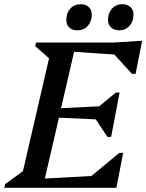

<svg xmlns="http://www.w3.org/2000/svg" viewBox="-46 -892 695 912"><path d="M-26 0 -21 -18 63 -79 187 -615 121 -673 125 -690H496L617 -698H629L598 -541H581L497 -633L306 -646L244 -378L425 -387L504 -452H522L482 -242H464L409 -325L234 -333L167 -44L388 -56L521 -166H539L507 0ZM321 -748Q297 -748 283 -761.5Q269 -775 269 -797Q269 -830 288 -851Q307 -872 337 -872Q361 -872 375.5 -858.5Q390 -845 390 -823Q390 -790 371 -769Q352 -748 321 -748ZM520 -748Q496 -748 481.5 -761.5Q467 -775 467 -797Q467 -830 486 -851Q505 -872 536 -872Q559 -872 573.5 -858.5Q588 -845 588 -823Q588 -790 569 -769Q550 -748 520 -748Z"/></svg>

Font: Platypi
Style: Italic
Weight: 400
Italic angle: -13°
Designer: David Sargent
Foundry: Bolt Cutter Type
Version: Version 1.200; ttfautohint (v1.8.4.7-5d5b)